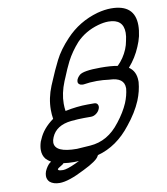

<svg xmlns="http://www.w3.org/2000/svg" viewBox="-96 -880 923 1060"><g transform="rotate(-10 365.5 -350.0)"><path d="M279 -69 354 -74Q454 -81 522 -171L523 -172Q563 -223 584 -272Q600 -311 604 -349V-353Q604 -411 524 -414H522Q486 -419 452 -419Q413 -419 377 -413H371Q360 -413 353 -419Q346 -424 346 -433Q346 -439 349 -447Q354 -458 365 -468Q386 -488 485 -488Q543 -488 580 -481Q616 -516 636 -564Q645 -586 649 -609Q655 -634 655 -654Q655 -731 571 -731Q545 -731 513 -722Q439 -701 389 -649Q348 -603 322 -553Q302 -513 285 -470L276 -449Q250 -385 250 -327Q250 -306 253 -286Q320 -300 379 -300H415Q430 -300 435 -290Q438 -285 438 -278Q438 -272 435 -265Q429 -250 415 -240Q401 -230 386 -230H347Q316 -230 274 -226Q189 -217 163 -155Q156 -139 156 -126Q156 -69 279 -69ZM278 -1Q265 0 251 0Q219 0 192 -4Q186 3 176 8Q158 18 155 24L156 25Q156 27 157 28Q163 33 183 33Q205 33 255 10Q267 4 278 -1ZM126 -24Q109 -34 98 -46Q81 -67 81 -97Q81 -118 89 -143L95 -156Q118 -212 178 -255Q174 -280 174 -306Q174 -371 201 -437L213 -465Q234 -516 261 -570Q288 -624 341 -680Q415 -759 521 -789Q563 -800 598 -800Q731 -800 731 -682Q731 -655 724 -622Q717 -593 705 -566Q681 -508 639 -460Q678 -434 678 -379V-373Q674 -323 653 -272Q627 -210 575 -146Q496 -44 387 -15L384 -10Q372 15 294 53Q203 100 153 100Q118 100 98 83Q84 69 84 49Q84 37 89 23Q101 -4 118 -19Q122 -22 126 -24Z"/></g></svg>

Font: Bubblez Graffiti
Style: Italic
Weight: 400
Italic angle: -22.5°
Designer: GGBotNet
Foundry: GGBotNet
Version: 1.00